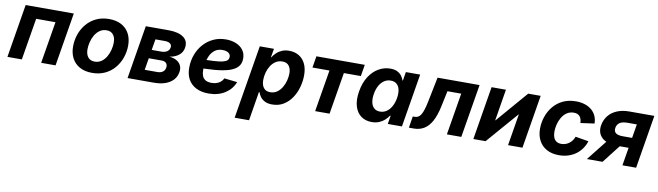

<svg xmlns="http://www.w3.org/2000/svg" viewBox="-39 -1131 6571 1916"><g transform="rotate(10 3246.0 -173.0)"><path d="M593.3 -541 503.9 0H357.9L428.2 -423.8H232.4L162.1 0H16.1L105.5 -541Z M875 10.7Q801.8 10.7 750 -17.3Q698.2 -45.4 670.7 -96.4Q643.1 -147.5 643.1 -215.8Q643.1 -281.7 664.3 -341.6Q685.5 -401.4 725.3 -448Q765.1 -494.6 822.3 -521.5Q879.4 -548.3 951.7 -548.3Q1024.4 -548.3 1076.2 -520.5Q1127.9 -492.7 1155.5 -441.4Q1183.1 -390.1 1183.1 -321.3Q1183.1 -255.9 1162.1 -196.3Q1141.1 -136.7 1101.3 -89.8Q1061.5 -43 1004.4 -16.1Q947.3 10.7 875 10.7ZM880.4 -104.5Q920.4 -104.5 950 -125.7Q979.5 -147 998.8 -180.7Q1018.1 -214.4 1027.3 -252.7Q1036.6 -291 1036.6 -325.2Q1036.6 -357.9 1026.1 -382.1Q1015.6 -406.2 995.6 -419.7Q975.6 -433.1 945.8 -433.1Q905.8 -433.1 876.2 -412.1Q846.7 -391.1 827.4 -357.7Q808.1 -324.2 798.8 -285.9Q789.6 -247.6 789.6 -212.9Q789.6 -164.1 812.7 -134.3Q835.9 -104.5 880.4 -104.5Z M1233.4 0 1322.8 -541H1553.2Q1653.8 -541 1705.8 -503.2Q1757.8 -465.3 1745.6 -395Q1738.8 -351.1 1702.6 -321.5Q1666.5 -292 1606.9 -282.2Q1653.3 -278.8 1683.3 -260.5Q1713.4 -242.2 1726.3 -213.1Q1739.3 -184.1 1732.9 -148.4Q1725.6 -102.1 1695.6 -68.8Q1665.5 -35.6 1616.2 -17.8Q1566.9 0 1500 0ZM1387.7 -110.8H1517.1Q1548.3 -110.8 1569.6 -125.5Q1590.8 -140.1 1595.2 -167.5Q1600.6 -196.8 1585.2 -214.1Q1569.8 -231.4 1537.1 -231.4H1407.7ZM1421.9 -318.4H1520Q1554.7 -318.4 1577.1 -333Q1599.6 -347.7 1604 -374Q1608.4 -400.4 1589.8 -414.6Q1571.3 -428.7 1535.2 -428.7H1440.4Z M2054.7 11.7Q1981.9 11.7 1929 -14.9Q1876 -41.5 1847.9 -92.3Q1819.8 -143.1 1821.3 -214.8Q1822.3 -283.7 1845.5 -344.5Q1868.7 -405.3 1910.4 -451.4Q1952.1 -497.6 2009 -523.9Q2065.9 -550.3 2133.8 -550.3Q2191.9 -550.3 2237.5 -531.5Q2283.2 -512.7 2309.6 -477.1Q2335.9 -441.4 2335.9 -391.6Q2335.9 -339.8 2306.2 -307.1Q2276.4 -274.4 2218.3 -256.3Q2160.2 -238.3 2075.2 -231.2Q1990.2 -224.1 1880.4 -224.1L1895.5 -313.5Q1989.3 -313.5 2048.8 -316.9Q2108.4 -320.3 2141.4 -328.4Q2174.3 -336.4 2187.3 -350.3Q2200.2 -364.3 2200.2 -385.3Q2200.2 -410.6 2178.5 -425.5Q2156.7 -440.4 2118.7 -440.4Q2071.8 -440.4 2041.3 -417Q2010.7 -393.6 1993.7 -357.7Q1976.6 -321.8 1969.7 -282.7Q1962.9 -243.7 1962.4 -211.9Q1961.9 -179.7 1970.9 -153.8Q1980 -127.9 2002.7 -113Q2025.4 -98.1 2065.4 -98.1Q2108.4 -98.1 2139.9 -115.7Q2171.4 -133.3 2185.1 -164.6L2317.4 -149.9Q2290 -77.1 2220.9 -32.7Q2151.9 11.7 2054.7 11.7Z M2354.5 204.1 2478 -541H2621.6L2606.4 -452.6H2609.9Q2624.5 -476.6 2647.2 -498.5Q2669.9 -520.5 2701.9 -534.4Q2733.9 -548.3 2775.9 -548.3Q2830.6 -548.3 2873 -523.7Q2915.5 -499 2939.7 -450.9Q2963.9 -402.8 2963.9 -333Q2963.9 -273.9 2947.5 -213.6Q2931.2 -153.3 2897.9 -103Q2864.7 -52.7 2814.9 -21.7Q2765.1 9.3 2698.7 9.3Q2653.8 9.3 2624.5 -5.9Q2595.2 -21 2578.6 -43.9Q2562 -66.9 2554.7 -89.8H2548.8L2500.5 204.1ZM2658.7 -107.9Q2698.7 -107.9 2728.3 -128.9Q2757.8 -149.9 2777.3 -182.9Q2796.9 -215.8 2806.4 -253.7Q2815.9 -291.5 2815.9 -325.2Q2815.9 -374 2793.9 -402.6Q2772 -431.2 2727.5 -431.2Q2689 -431.2 2659.4 -411.9Q2629.9 -392.6 2609.9 -360.6Q2589.8 -328.6 2579.8 -290.8Q2569.8 -252.9 2569.8 -215.8Q2569.8 -166 2592.3 -137Q2614.7 -107.9 2658.7 -107.9Z M3134.3 0 3204.6 -423.8H3032.2L3051.8 -541H3542L3522.5 -423.8H3350.6L3280.3 0Z M3708 9.3Q3644.5 9.3 3599.6 -23.4Q3554.7 -56.2 3535.9 -118.7Q3517.1 -181.2 3531.7 -270Q3546.9 -360.8 3587.2 -422.9Q3627.4 -484.9 3683.1 -516.6Q3738.8 -548.3 3800.3 -548.3Q3844.2 -548.3 3872.3 -533.9Q3900.4 -519.5 3916.3 -497.6Q3932.1 -475.6 3939.5 -452.6H3943.8L3958 -541H4103L4013.7 0H3870.1L3884.3 -85.4H3877.9Q3863.3 -62 3839.6 -40.3Q3815.9 -18.6 3783.4 -4.6Q3751 9.3 3708 9.3ZM3771.5 -107.9Q3809.1 -107.9 3838.6 -128.4Q3868.2 -148.9 3888.2 -185.3Q3908.2 -221.7 3916.5 -270.5Q3924.3 -319.3 3916.5 -355.5Q3908.7 -391.6 3885.5 -411.4Q3862.3 -431.2 3825.2 -431.2Q3787.1 -431.2 3757.6 -410.6Q3728 -390.1 3708.5 -354.2Q3689 -318.4 3681.2 -270.5Q3673.3 -222.2 3680.9 -185.5Q3688.5 -148.9 3711.2 -128.4Q3733.9 -107.9 3771.5 -107.9Z M4084 0 4103 -116.7H4121.6Q4141.6 -116.7 4157 -125.2Q4172.4 -133.8 4184.8 -153.6Q4197.3 -173.3 4208 -207.3Q4218.8 -241.2 4229 -292L4279.3 -541H4705.1L4615.2 0H4469.2L4539.6 -424.8H4399.9L4366.7 -267.1Q4346.2 -169.9 4313.5 -111.3Q4280.8 -52.7 4236.1 -26.4Q4191.4 0 4134.3 0Z M5234.9 0H5088.9L5141.6 -319.3H5138.2L4861.3 0H4737.3L4826.7 -541H4972.2L4919.9 -222.7H4923.3L5197.8 -541H5324.2Z M5605 10.7Q5533.2 10.7 5481.4 -17.6Q5429.7 -45.9 5402.1 -97.2Q5374.5 -148.4 5374.5 -217.3Q5374.5 -279.8 5394.5 -339.1Q5414.6 -398.4 5453.6 -445.8Q5492.7 -493.2 5550 -520.8Q5607.4 -548.3 5681.6 -548.3Q5731 -548.3 5771.2 -535.4Q5811.5 -522.5 5840.6 -498Q5869.6 -473.6 5885.5 -439.2Q5901.4 -404.8 5901.4 -362.3L5761.7 -342.8Q5760.7 -363.8 5755.9 -380.4Q5751 -397 5741.2 -408.7Q5731.4 -420.4 5716.3 -426.8Q5701.2 -433.1 5680.2 -433.1Q5639.6 -433.1 5609.6 -412.6Q5579.6 -392.1 5559.8 -358.9Q5540 -325.7 5530.5 -287.4Q5521 -249 5521 -212.9Q5521 -180.7 5530.3 -156Q5539.6 -131.3 5559.3 -117.9Q5579.1 -104.5 5609.9 -104.5Q5631.8 -104.5 5651.6 -111.3Q5671.4 -118.2 5688.2 -130.6Q5705.1 -143.1 5718 -160.6Q5731 -178.2 5738.3 -199.7L5872.1 -177.2Q5857.9 -133.8 5833 -99.1Q5808.1 -64.5 5773.7 -40Q5739.3 -15.6 5696.8 -2.4Q5654.3 10.7 5605 10.7Z M6386.7 0H6248L6318.8 -426.8H6223.6Q6172.4 -426.8 6145.8 -408.9Q6119.1 -391.1 6113.3 -356Q6107.9 -321.8 6128.9 -304Q6149.9 -286.1 6201.7 -286.1H6353L6335.9 -182.6H6168.5Q6059.1 -182.6 6007.6 -230Q5956.1 -277.3 5969.2 -357.4Q5979 -413.1 6011.7 -454.3Q6044.4 -495.6 6098.1 -518.3Q6151.9 -541 6223.6 -541H6476.1ZM6046.4 0H5887.7L6082.5 -246.1H6237.8Z"/></g></svg>

Font: Inter 17pt
Style: Bold Italic
Weight: 700
Italic angle: -9.3988°
Version: Version 4.001;git-66647c0bb